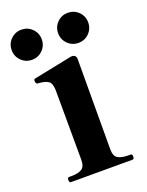

<svg xmlns="http://www.w3.org/2000/svg" viewBox="-138 -737 616 804"><g transform="rotate(-20 170.5 -335.5)"><path d="M36 0Q29 0 29 -12Q29 -23 36 -23H47Q76 -23 92.5 -32.5Q109 -42 109 -73L108 -381Q108 -413 94.5 -423.5Q81 -434 47 -436Q38 -436 38 -451Q38 -458 44 -459L216 -494H221Q229 -494 234 -489Q239 -484 239 -475L238 -73Q238 -42 254.5 -32.5Q271 -23 300 -23H311Q318 -23 318 -12Q318 0 311 0ZM59 -671Q31 -671 11.5 -651.5Q-8 -632 -8 -604Q-8 -576 11.5 -556.5Q31 -537 59 -537Q87 -537 106.5 -556.5Q126 -576 126 -604Q126 -632 106.5 -651.5Q87 -671 59 -671ZM266 -671Q238 -671 218.5 -651.5Q199 -632 199 -604Q199 -576 218.5 -556.5Q238 -537 266 -537Q294 -537 313.5 -556.5Q333 -576 333 -604Q333 -632 313.5 -651.5Q294 -671 266 -671Z"/></g></svg>

Font: Shippori Mincho B1 ExtraBold
Style: Regular
Weight: 800
Designer: FONTDASU
Foundry: FONTDASU / Google Inc. / but / Adobe
Version: Version 3.110; ttfautohint (v1.8.3)